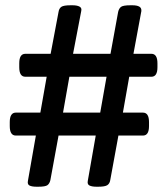

<svg xmlns="http://www.w3.org/2000/svg" viewBox="-20 -706 632 728"><path d="M119 2Q101 2 92 -2.5Q83 -7 86 -21L116 -192H40Q17 -192 17 -228V-243Q17 -279 40 -279H133L157 -415H76Q53 -415 53 -451V-466Q53 -502 76 -502H172L202 -661Q204 -674 212.5 -680Q221 -686 248 -686H255Q272 -686 281.5 -681Q291 -676 288 -664L257 -502H399L428 -661Q431 -674 439 -680Q447 -686 475 -686H482Q499 -686 508 -681Q517 -676 516 -664L486 -502H554Q577 -502 577 -466V-451Q577 -415 554 -415H470L446 -279H522Q545 -279 545 -243V-228Q545 -192 522 -192H429L398 -23Q396 -10 387 -4Q378 2 352 2H346Q329 2 319.5 -2.5Q310 -7 313 -21L343 -192H202L171 -23Q168 -10 160 -4Q152 2 125 2ZM219 -279H360L384 -415H243Z"/></svg>

Font: Asap Semi Expanded Medium
Style: Regular
Weight: 500
Width: 6
Designer: Pablo Cosgaya
Foundry: Omnibus-Type
Version: Version 3.001; ttfautohint (v1.8.4.7-5d5b)